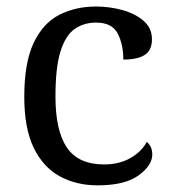

<svg xmlns="http://www.w3.org/2000/svg" viewBox="-20 -553 520 583"><path d="M276.4 9.8Q211.9 9.8 161.6 -17.6Q111.3 -44.9 82.5 -104Q53.7 -163.1 53.7 -258.8Q53.7 -363.3 82.5 -423.3Q111.3 -483.4 160.6 -508.3Q210 -533.2 271.5 -533.2Q312.5 -533.2 351.6 -522.5Q390.6 -511.7 416 -489.7Q441.4 -467.8 441.4 -433.6Q441.4 -400.4 419.4 -386.2Q397.5 -372.1 354.5 -372.1Q354.5 -418 337.4 -451.2Q320.3 -484.4 271.5 -484.4Q234.4 -484.4 206.5 -464.8Q178.7 -445.3 163.6 -396.5Q148.4 -347.7 148.4 -259.8Q148.4 -156.2 183.1 -105Q217.8 -53.7 295.9 -53.7Q341.8 -53.7 375.5 -72.8Q409.2 -91.8 425.8 -122.1Q442.4 -108.4 442.4 -84Q442.4 -50.8 400.9 -20.5Q359.4 9.8 276.4 9.8Z"/></svg>

Font: Noto Serif Todhri
Style: Regular
Weight: 400
Designer: Mikhail Merkuryev
Version: Version 1.000; ttfautohint (v1.8.4.7-5d5b)